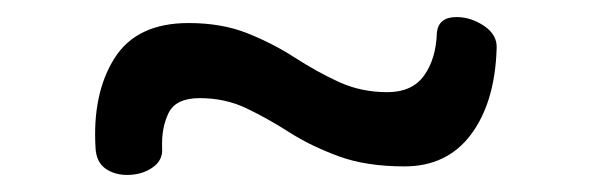

<svg xmlns="http://www.w3.org/2000/svg" viewBox="-20 -420 690 225"><path d="M454 -225Q409 -225 376.5 -237Q344 -249 319 -265Q294 -281 269 -293Q244 -305 214 -305Q186 -305 177.5 -287.5Q169 -270 170 -246Q171 -232 158.5 -223.5Q146 -215 129 -215Q114 -215 103.5 -222.5Q93 -230 92 -246Q88 -310 114 -351.5Q140 -393 201 -393Q240 -393 270 -381Q300 -369 325.5 -352.5Q351 -336 377 -324Q403 -312 434 -312Q463 -312 477 -331.5Q491 -351 492 -382Q494 -400 515 -400Q532 -400 547.5 -389.5Q563 -379 562 -363Q560 -300 532 -262.5Q504 -225 454 -225Z"/></svg>

Font: Playpen Sans Hebrew
Style: Regular
Weight: 400
Designer: Tom Grace, Laura Meseguer, Veronika Burian, José Scaglione
Foundry: TypeTogether
Version: Version 2.000